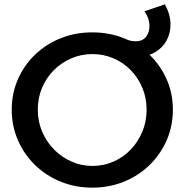

<svg xmlns="http://www.w3.org/2000/svg" viewBox="-20 -856 874 884"><path d="M405 -707Q483 -707 550.5 -680Q618 -653 668.5 -604Q719 -555 747.5 -490.5Q776 -426 776 -351Q776 -276 747.5 -210.5Q719 -145 668.5 -96Q618 -47 550.5 -19.5Q483 8 405 8Q327 8 259.5 -19.5Q192 -47 141.5 -96Q91 -145 62.5 -210.5Q34 -276 34 -351Q34 -426 62.5 -491Q91 -556 141.5 -604.5Q192 -653 259.5 -680Q327 -707 405 -707ZM406 -607Q354 -607 308.5 -587.5Q263 -568 228 -533Q193 -498 173.5 -451.5Q154 -405 154 -351Q154 -297 174 -250Q194 -203 229 -167.5Q264 -132 309.5 -112Q355 -92 406 -92Q457 -92 502.5 -112Q548 -132 582 -167.5Q616 -203 635.5 -250Q655 -297 655 -351Q655 -405 635.5 -451.5Q616 -498 582 -533Q548 -568 502.5 -587.5Q457 -607 406 -607ZM739 -836Q764 -791 765 -748Q766 -705 747.5 -670.5Q729 -636 694 -615.5Q659 -595 611 -595Q592 -595 579.5 -596Q567 -597 556 -598L564 -674Q573 -670 583.5 -668Q594 -666 605 -666Q638 -666 654 -688.5Q670 -711 668 -743Q666 -775 645 -804Z"/></svg>

Font: Alexandria
Style: Regular
Weight: 400
Designer: Mohamed Gaber
Foundry: Kief Type Foundry
Version: Version 5.100